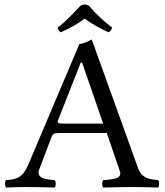

<svg xmlns="http://www.w3.org/2000/svg" viewBox="-20 -834 735 856"><path d="M155 -79 210 -224C215 -237 221 -241 245 -241H456L514 -72C526 -38 488 -34 440 -31C434 -25 434 -4 440 2C477 1 532 0 571 0C612 0 650 1 685 2C691 -4 691 -25 685 -31C646 -35 612 -38 595 -86L389 -658C374 -649 347 -638 334 -638L107 -102C81 -40 51 -34 7 -31C1 -25 1 -4 7 2C33 1 66 0 96 0C137 0 187 1 224 2C230 -4 230 -25 224 -31C186 -34 139 -38 155 -79ZM263 -283C241 -283 234 -286 238 -296L340 -555H346L440 -283ZM377 -808C362 -816 352 -816 338 -808C307 -774 274 -739 237 -711C239 -702 242 -696 251 -690C289 -707 321 -724 358 -751C391 -726 425 -708 464 -690C473 -694 477 -702 480 -711C444 -738 407 -772 377 -808Z"/></svg>

Font: Libertinus Serif
Style: Regular
Weight: 400
Designer: Philipp H. Poll, Khaled Hosny
Foundry: Caleb Maclennan
Version: Version 7.050;RELEASE